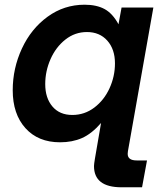

<svg xmlns="http://www.w3.org/2000/svg" viewBox="-20 -593 683 815"><path d="M496 202Q379 202 379 112Q379 104 383 80L409 -71Q369 -25 328 -7Q287 11 235 11Q142 11 88 -49Q34 -109 34 -210Q34 -303 73 -387Q112 -471 182 -522Q252 -573 339 -573Q390 -573 424 -554.5Q458 -536 483 -490L496 -561H631L523 49Q522 53 522 60Q522 88 560 88H604L583 202ZM468 -324Q468 -384 435.5 -420.5Q403 -457 349 -457Q298 -457 257.5 -425Q217 -393 194.5 -342Q172 -291 172 -236Q172 -177 202.5 -141Q233 -105 287 -105Q339 -105 380.5 -136.5Q422 -168 445 -218.5Q468 -269 468 -324Z"/></svg>

Font: Open Sauce One
Style: Bold Italic
Weight: 700
Italic angle: -10°
Designer: Alfredo Marco Pradil
Foundry: Creative Sauce Fz LLC
Version: Version 1.477